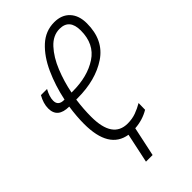

<svg xmlns="http://www.w3.org/2000/svg" viewBox="-273 -804 1065 1065"><g transform="rotate(-45 259.5 -271.5)"><path d="M380 -678Q457 -678 457 -588Q457 -482 380 -431.5Q303 -381 187 -381H177Q191 -453 218.5 -521Q246 -589 287 -633.5Q328 -678 380 -678ZM250 182 287 9Q348 5 398 -25L399 -77Q372 -61 342 -50Q312 -39 276 -39Q159 -39 159 -209Q159 -270 168 -335H178Q321 -335 415 -398Q509 -461 509 -592Q509 -654 476 -689.5Q443 -725 385 -725Q316 -725 264 -677Q212 -629 176.5 -550.5Q141 -472 122 -381H118Q73 -381 73 -421Q73 -451 95 -491H47Q23 -449 23 -410Q23 -335 113 -335Q103 -267 103 -209Q103 -13 235 8L198 182Z"/></g></svg>

Font: Noto Sans Display Condensed Light
Style: Italic
Weight: 300
Width: 3
Designer: Monotype Design team
Foundry: Monotype Imaging Inc.
Version: 1.000